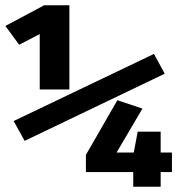

<svg xmlns="http://www.w3.org/2000/svg" viewBox="-38 -712 675 732"><path d="M56 -175 14 -250.5 549 -506.5 590 -431ZM113.5 -371V-582L35 -541.5L-17.5 -613L130.5 -692H226.5V-371ZM574.5 -56V0H470V-56H289.5V-121.5L409.5 -330L505 -298L406.5 -130.5H472L487 -210H574.5V-130.5H617.5V-56Z"/></svg>

Font: Fira Code Light
Style: Bold
Weight: 700
Monospace: yes
Version: Version 5.002